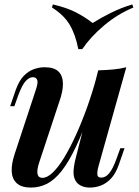

<svg xmlns="http://www.w3.org/2000/svg" viewBox="-20 -834 627 868"><path d="M395 -349Q357 -242 324 -172Q291 -102 258.5 -61Q226 -20 192 -3Q158 14 120 14Q78 14 56.5 -5Q35 -24 33 -57.5Q31 -91 46 -137L143 -431Q153 -461 148 -473Q143 -485 128 -485Q113 -485 96.5 -468Q80 -451 61 -399L45 -354H26L51 -427Q66 -469 87.5 -491Q109 -513 133.5 -521.5Q158 -530 181 -530Q225 -530 244.5 -510.5Q264 -491 264.5 -456.5Q265 -422 249 -377L158 -102Q134 -30 172 -30Q193 -30 218 -53.5Q243 -77 269.5 -120.5Q296 -164 322.5 -222Q349 -280 373.5 -348Q398 -416 418 -491ZM426 -85Q419 -60 420 -45.5Q421 -31 438 -31Q457 -31 473.5 -50.5Q490 -70 507 -117L524 -164H543L517 -89Q503 -49 481.5 -26.5Q460 -4 435.5 5Q411 14 387 14Q363 14 346 5.5Q329 -3 321 -18Q311 -36 312.5 -62Q314 -88 324 -126L424 -516Q460 -517 492 -520Q524 -523 551 -530ZM399 -730Q435 -753 481.5 -776Q528 -799 578 -814L583 -800Q511 -770 450 -718.5Q389 -667 352 -612H334Q321 -679 294.5 -723Q268 -767 215 -800L219 -814Q283 -799 323.5 -778Q364 -757 399 -730Z"/></svg>

Font: Playfair Display SemiBold
Style: Italic
Weight: 600
Italic angle: -14°
Designer: Claus Eggers Sørensen
Foundry: Claus Eggers Sørensen
Version: Version 1.203